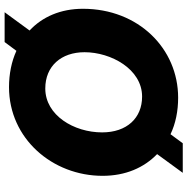

<svg xmlns="http://www.w3.org/2000/svg" viewBox="-10 -765 811 831"><g transform="rotate(-90 395.5 -349.5)"><path d="M388 16C601 16 773 -156 773 -396C773 -493 738 -572 679 -627L758 -735H629L591 -684C545 -705 491 -716 434 -716C211 -716 50 -528 50 -311C50 -212 85 -132 144 -75L63 36H191L230 -17C276 5 330 16 388 16ZM393 -140C300 -140 238 -206 238 -313C238 -435 312 -559 428 -559C525 -559 585 -490 585 -389C585 -275 512 -140 393 -140Z"/></g></svg>

Font: Fixel Display 20240404 ExBold
Style: Italic
Weight: 800
Italic angle: -10°
Designer: AlfaBravo + MacPaw
Foundry: Kyrylo Tkachov, Marchela Mozhyna, Serhii Makarenko, Maria Weinstein, Zakhar Kryvoshyya
Version: Version 1.211;Glyphs 3.2 (3225)